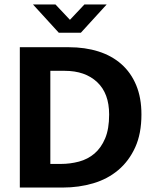

<svg xmlns="http://www.w3.org/2000/svg" viewBox="-20 -842 694 862"><path d="M289 -630Q362 -630 422 -611Q482 -592 525 -554Q568 -516 591.5 -459.5Q615 -403 615 -328Q615 -242 587 -180.5Q559 -119 511 -78.5Q463 -38 398.5 -19Q334 0 262 0H69V-630ZM206 -106H253Q295 -106 334.5 -116.5Q374 -127 404 -152.5Q434 -178 452 -220.5Q470 -263 470 -328Q470 -423 416 -473.5Q362 -524 271 -524H206ZM128 -822H229L294 -753L359 -822H459L343 -695H244Z"/></svg>

Font: Mukta Mahee
Style: Bold
Weight: 700
Designer: Shuchita Grover, Noopur Datye, Girish Dalvi, Yashodeep Gholap
Foundry: Ek Type
Version: Version 2.538;PS 1.000;hotconv 16.6.51;makeotf.lib2.5.65220;